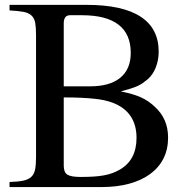

<svg xmlns="http://www.w3.org/2000/svg" viewBox="-20 -758 783 778"><path d="M331.1 -738.3Q476.6 -738.3 549.8 -690.4Q623 -642.6 623 -548.8Q623 -514.6 611.3 -484.9Q599.6 -455.1 578.1 -436.5Q567.4 -427.7 557.6 -420.9Q547.9 -414.1 535.6 -408.7Q523.4 -403.3 507.3 -398.4Q491.2 -393.6 469.7 -387.7Q497.1 -381.8 517.1 -376Q537.1 -370.1 552.7 -362.8Q568.4 -355.5 581.1 -346.7Q593.8 -337.9 606.4 -326.2Q661.1 -277.3 661.1 -200.2Q661.1 -153.3 642.6 -116.2Q624 -79.1 588.9 -53.2Q553.7 -27.3 503.9 -13.7Q454.1 0 391.6 0H18.6V-20.5Q52.7 -21.5 73.7 -25.9Q94.7 -30.3 106.4 -41Q118.2 -51.8 122.1 -70.8Q126 -89.8 126 -120.1V-616.2Q126 -647.5 122.6 -666Q119.1 -684.6 107.4 -695.3Q95.7 -706.1 74.7 -710Q53.7 -713.9 18.6 -715.8V-738.3ZM238.3 -86.9Q238.3 -59.6 252.9 -50.3Q267.6 -41 306.6 -41Q335.9 -41 358.9 -42.5Q381.8 -43.9 400.9 -47.4Q419.9 -50.8 435.5 -56.6Q451.2 -62.5 464.8 -70.3Q533.2 -109.4 533.2 -199.2Q533.2 -304.7 436.5 -341.8Q420.9 -347.7 402.8 -351.6Q384.8 -355.5 361.8 -357.9Q338.9 -360.4 308.6 -361.8Q278.3 -363.3 238.3 -363.3ZM345.7 -408.2Q424.8 -408.2 467.3 -442.9Q509.8 -477.5 509.8 -543.9Q509.8 -620.1 460 -658.2Q410.2 -696.3 312.5 -696.3H263.7Q238.3 -696.3 238.3 -663.1V-408.2Z"/></svg>

Font: BabelStone Tibetan Slim
Style: Regular
Weight: 400
Designer: Christopher J. Fynn
Foundry: BabelStone
Version: Version 10.011 October 1, 2023